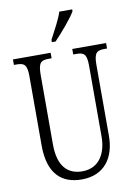

<svg xmlns="http://www.w3.org/2000/svg" viewBox="-101 -995 750 1068"><g transform="rotate(-10 274.5 -460.5)"><path d="M241 -784V-771H262C305 -816 365 -886 384 -921V-931H311C297 -886 269 -839 241 -784ZM273 10C401 10 463 -80 463 -203V-604C463 -673 480 -683 524 -683H537V-714H346V-683H362C406 -683 422 -673 422 -606V-205C422 -116 382 -34 284 -34C203 -34 148 -84 148 -210V-603C148 -673 165 -683 208 -683H224V-714H11V-683H25C68 -683 85 -673 85 -607V-215C85 -54 160 10 273 10Z"/></g></svg>

Font: Noto Serif Hebrew ExtraCondensed Light
Style: Regular
Weight: 300
Width: 2
Designer: Monotype Design Team
Foundry: Monotype Imaging Inc.
Version: Version 2.004